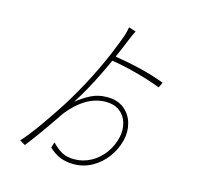

<svg xmlns="http://www.w3.org/2000/svg" viewBox="-121 -956 1219 1148"><g transform="rotate(15 488.5 -382.0)"><path d="M682.6 -159.2Q668 -100.6 631.3 -51.3Q594.7 -2 542 26.9Q489.3 55.7 428.7 55.7Q384.8 55.7 347.7 41.5Q310.5 27.3 275.4 -5.9L286.1 -41Q317.4 -7.8 348.6 9.3Q379.9 26.4 424.8 26.4Q480.5 26.4 529.3 -0.5Q578.1 -27.3 610.8 -73.2Q643.6 -119.1 655.3 -173.8Q665 -219.7 652.8 -261.7Q640.6 -303.7 606.9 -329.1Q573.2 -354.5 521.5 -354.5Q397.5 -354.5 290 -218.8L267.6 -185.5Q233.4 -134.8 191.4 -76.2Q149.4 -17.6 119.1 20.5L85 1Q127.9 -44.9 195.8 -141.6Q263.7 -238.3 311.5 -317.4Q379.9 -431.6 431.6 -540.5Q483.4 -649.4 524.4 -761.7Q529.3 -776.4 533.2 -792Q537.1 -807.6 539.1 -820.3L583 -806.6Q576.2 -793.9 569.3 -778.3Q562.5 -762.7 555.7 -746.1Q510.7 -633.8 453.1 -515.1Q395.5 -396.5 336.9 -305.7Q377.9 -338.9 421.9 -361.3Q465.8 -383.8 521.5 -383.8Q586.9 -383.8 627.9 -350.1Q668.9 -316.4 682.6 -264.6Q696.3 -212.9 682.6 -159.2ZM818.4 -552.7 802.7 -519.5Q730.5 -547.9 637.7 -571.8Q544.9 -595.7 470.7 -605.5L479.5 -635.7Q587.9 -618.2 665 -599.6Q742.2 -581.1 818.4 -552.7Z"/></g></svg>

Font: Min Sans VF VF
Style: Regular
Weight: 400
Designer: Jinseong-Kim, NotoSansCJK, Nunito
Foundry: Jinseong-Kim
Version: Version 1.420;Glyphs 3.1.2 (3151)